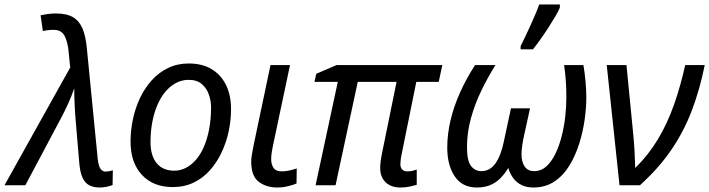

<svg xmlns="http://www.w3.org/2000/svg" viewBox="-72 -826 3162 856"><path d="M373 10Q346 10 327 0.5Q308 -9 297 -31.5Q286 -54 282 -93L266 -282Q263 -314 261 -354.5Q259 -395 259 -432Q253 -415 246.5 -398.5Q240 -382 233 -366.5Q226 -351 218.5 -335.5Q211 -320 203 -305L41 0H-52L241 -525L234 -595Q230 -639 216 -666Q202 -693 167 -693Q154 -693 142 -691.5Q130 -690 119 -688L109 -758Q123 -761 141 -763.5Q159 -766 177 -766Q226 -766 254 -749Q282 -732 296 -698.5Q310 -665 315 -613L364 -114Q366 -98 370 -86Q374 -74 381.5 -67.5Q389 -61 399 -61Q405 -61 414 -62.5Q423 -64 431 -67L430 -1Q420 3 404 6.5Q388 10 373 10Z M698 8Q611 8 560.5 -46.5Q510 -101 510 -195Q510 -244 520.5 -294Q531 -344 552 -388.5Q573 -433 604.5 -468Q636 -503 677.5 -523Q719 -543 770 -543Q829 -543 871 -518Q913 -493 935.5 -447.5Q958 -402 958 -339Q958 -290 947.5 -240.5Q937 -191 916 -146.5Q895 -102 864 -67Q833 -32 791.5 -12Q750 8 698 8ZM705 -65Q732 -65 756.5 -77.5Q781 -90 801.5 -113.5Q822 -137 837 -171.5Q852 -206 860.5 -250.5Q869 -295 869 -348Q869 -377 859 -405Q849 -433 827.5 -451.5Q806 -470 769 -470Q738 -470 711.5 -455.5Q685 -441 664 -415.5Q643 -390 628.5 -355Q614 -320 606.5 -279Q599 -238 599 -193Q599 -132 626.5 -98.5Q654 -65 705 -65Z M1165 10Q1115 10 1081.5 -15.5Q1048 -41 1048 -105Q1048 -121 1051.5 -139.5Q1055 -158 1059 -180L1134 -536H1221L1145 -177Q1142 -163 1139.5 -147Q1137 -131 1137 -117Q1137 -93 1147.5 -77.5Q1158 -62 1184 -62Q1201 -62 1216.5 -65.5Q1232 -69 1251 -75L1250 -8Q1237 -2 1212.5 4Q1188 10 1165 10Z M1715 10Q1671 10 1647 -13.5Q1623 -37 1623 -77Q1623 -90 1625 -106.5Q1627 -123 1632 -147L1696 -461H1523L1424 0H1335L1434 -461H1330L1338 -497L1429 -536H1900L1884 -461H1784L1719 -140Q1716 -127 1714.5 -114Q1713 -101 1713 -94Q1713 -79 1721 -70.5Q1729 -62 1744 -62Q1756 -62 1767 -64.5Q1778 -67 1786 -70V-2Q1772 2 1753.5 6Q1735 10 1715 10Z M2054 10Q1989 10 1955.5 -39.5Q1922 -89 1922 -168Q1922 -227 1936.5 -289Q1951 -351 1979 -413.5Q2007 -476 2046 -536H2137Q2103 -482 2074 -422Q2045 -362 2027.5 -298.5Q2010 -235 2010 -170Q2010 -109 2028 -86Q2046 -63 2074 -63Q2112 -63 2136.5 -97Q2161 -131 2174 -194L2206 -343H2291L2261 -206Q2259 -194 2257 -182Q2255 -170 2254 -159Q2253 -148 2253 -140Q2253 -103 2267.5 -83Q2282 -63 2309 -63Q2340 -63 2363.5 -84Q2387 -105 2404 -140Q2421 -175 2432 -218Q2443 -261 2448 -306Q2453 -351 2453 -391Q2453 -431 2450.5 -467Q2448 -503 2443 -536H2529Q2535 -502 2538.5 -463Q2542 -424 2542 -389Q2542 -346 2534.5 -292.5Q2527 -239 2510.5 -186Q2494 -133 2467 -88.5Q2440 -44 2400 -17Q2360 10 2305 10Q2276 10 2253.5 -1Q2231 -12 2216.5 -31.5Q2202 -51 2194 -77Q2177 -49 2157 -29.5Q2137 -10 2111.5 0Q2086 10 2054 10ZM2249 -620Q2258 -638 2269.5 -662Q2281 -686 2292.5 -711.5Q2304 -737 2314.5 -761.5Q2325 -786 2332 -806H2424V-792Q2418 -777 2404.5 -754Q2391 -731 2374 -704.5Q2357 -678 2338.5 -652Q2320 -626 2304 -606H2249Z M2690 0 2633 -536H2721L2751 -230Q2755 -190 2757 -152.5Q2759 -115 2760 -77Q2820 -136 2862 -206.5Q2904 -277 2933 -359.5Q2962 -442 2983 -536H3070Q3048 -427 3012.5 -333.5Q2977 -240 2921 -158Q2865 -76 2781 0Z"/></svg>

Font: Noto Sans Display
Style: Italic
Weight: 400
Italic angle: -12°
Designer: Monotype Design Team
Foundry: Monotype Imaging Inc.
Version: Version 2.003